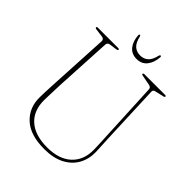

<svg xmlns="http://www.w3.org/2000/svg" viewBox="-239 -968 1109 1109"><g transform="rotate(45 315.5 -413.0)"><path d="M522 -284 504 -657.5Q503.5 -665 499.2 -669.2Q495 -673.5 483 -676L424.5 -687Q415 -688 415 -694Q415 -700 423.5 -700H592.5Q601 -700 601 -694Q601 -688 589.5 -686.5L540 -675Q522.5 -672 523.5 -656.5L538.5 -286.5Q539.5 -261 541 -236.2Q542.5 -211.5 543.5 -185.5Q545 -128 520 -82.8Q495 -37.5 444.8 -11.2Q394.5 15 320 15Q204.5 15 146.5 -39.8Q88.5 -94.5 90.5 -180Q90.5 -196 91.5 -220.5Q92.5 -245 93.8 -270.2Q95 -295.5 96 -313L114.5 -660Q115.5 -677.5 96 -680.5L45 -687Q35 -688.5 35 -694Q35 -700 43.5 -700H210Q218.5 -700 218.5 -694Q218.5 -688.5 208.5 -687L161.5 -680.5Q143.5 -677.5 143 -660L124.5 -317.5Q122.5 -278 121.8 -246Q121 -214 120 -189Q118.5 -100 172 -51.8Q225.5 -3.5 325.5 -3.5Q422.5 -3.5 475.5 -53.2Q528.5 -103 526 -188.5Q525.5 -217 524.2 -240.8Q523 -264.5 522 -284ZM329.5 -759Q358.5 -759 378.2 -776.5Q398 -794 407 -835Q409 -842.5 414 -842.5Q419.5 -842.5 419.5 -834.5Q416.5 -788.5 393.5 -759.2Q370.5 -730 329.5 -730Q288 -730 265 -759.2Q242 -788.5 239.5 -834.5Q239 -842.5 245 -842.5Q249.5 -842.5 251.5 -835Q260.5 -794 280.2 -776.5Q300 -759 329.5 -759Z"/></g></svg>

Font: Fraunces 144pt S050 Thin
Style: Regular
Weight: 100
Version: Version 1.000; ttfautohint (v1.8.3)